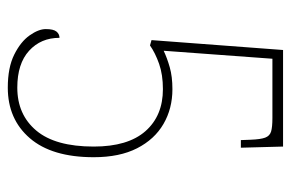

<svg xmlns="http://www.w3.org/2000/svg" viewBox="-150 -604 764 505"><g transform="rotate(90 232.5 -352.0)"><path d="M211 10Q158 10 124 -7Q90 -24 73.5 -47.5Q57 -71 57 -90Q57 -110 63.5 -118Q70 -126 80 -126Q80 -77 114 -46Q148 -15 211 -15Q282 -15 324 -65Q366 -115 366 -216Q366 -306 325.5 -352Q285 -398 215 -398Q177 -398 148.5 -388Q120 -378 100 -364L86 -368L112 -714H366L369 -603H349L348 -629Q347 -655 342.5 -667Q338 -679 326.5 -682.5Q315 -686 291 -686H135L114 -400Q133 -409 157.5 -416Q182 -423 215 -423Q266 -423 306.5 -399.5Q347 -376 370.5 -330Q394 -284 394 -216Q394 -106 344 -48Q294 10 211 10Z"/></g></svg>

Font: Noto Serif Thai Condensed Thin
Style: Regular
Weight: 100
Width: 3
Designer: Monotype Design Team
Foundry: Monotype Imaging Inc.
Version: Version 2.001; ttfautohint (v1.8.4.7-5d5b)